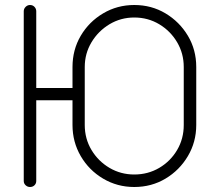

<svg xmlns="http://www.w3.org/2000/svg" viewBox="-20 -735 871 768"><path d="M100 13Q90 13 82.5 6Q75 -1 75 -11V-690Q75 -700 82.5 -707.5Q90 -715 100 -715Q111 -715 118 -707.5Q125 -700 125 -690V-383H270V-467Q270 -536 303 -592Q336 -648 392.5 -681.5Q449 -715 517 -715Q586 -715 642 -681.5Q698 -648 731.5 -592Q765 -536 765 -467V-235Q765 -167 731.5 -110.5Q698 -54 642 -20.5Q586 13 517 13Q449 13 392.5 -20.5Q336 -54 303 -110.5Q270 -167 270 -235V-334H125V-11Q125 -1 118 6Q111 13 100 13ZM517 -37Q572 -37 617 -63.5Q662 -90 688.5 -135Q715 -180 715 -235V-467Q715 -521 688.5 -566Q662 -611 617 -638Q572 -665 517 -665Q463 -665 418 -638Q373 -611 346 -566Q319 -521 319 -467V-235Q319 -180 346 -135Q373 -90 418 -63.5Q463 -37 517 -37Z"/></svg>

Font: Zen Kurenaido
Style: ARC
Weight: 400
Designer: Yoshimichi Ohira
Foundry: Positype
Version: Version 1.001